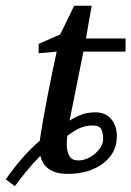

<svg xmlns="http://www.w3.org/2000/svg" viewBox="-89 -599 458 670"><path d="M349.1 -418.9H202.1L153.8 -178.2Q176.8 -192.4 197.3 -199.7Q217.8 -207 244.1 -207Q279.3 -207 299.1 -183.3Q318.8 -159.7 318.8 -123Q318.8 -64.5 270 -28.3Q221.2 7.8 147 7.8Q67.4 7.8 51.8 -55.2Q26.4 -29.8 2.9 -1Q-20.5 27.8 -37.1 50.8L-68.8 26.9Q-44.4 -8.3 -15.1 -42.7Q14.2 -77.1 49.8 -107.9Q53.7 -136.2 60.5 -175.3Q67.4 -214.4 75.7 -258.1Q84 -301.8 92.8 -343.5Q101.6 -385.3 108.9 -418.9L45.9 -413.1V-445.8L121.1 -479L169.9 -579.1H231L210.9 -464.8H349.1ZM271 -112.8Q271 -136.2 263.9 -148.7Q256.8 -161.1 234.9 -161.1Q210.9 -161.1 191.4 -152.8Q171.9 -144.5 146 -125Q143.6 -110.4 144 -90.1Q144.5 -69.8 153.3 -54.4Q162.1 -39.1 184.1 -39.1Q205.1 -39.1 225.1 -50.5Q245.1 -62 258.1 -79.1Q271 -96.2 271 -112.8Z"/></svg>

Font: Charis
Style: Italic
Weight: 400
Italic angle: -11°
Designer: Walt Agee, Miriam Martin, Annie Olsen, Victor Gaultney, Lorna Priest, Alan Ward, Bob Hallissy, Martin Hosken, Sharon Cor
Foundry: SIL Global
Version: Version 7.000